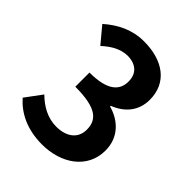

<svg xmlns="http://www.w3.org/2000/svg" viewBox="-214 -878 1016 1016"><g transform="rotate(45 294.5 -370.0)"><path d="M274 14C415 14 534 -65 534 -201C534 -298 470 -360 386 -383V-388C465 -419 510 -477 510 -557C510 -684 413 -754 270 -754C183 -754 112 -719 48 -663L123 -573C167 -613 210 -638 263 -639C326 -638 362 -604 362 -546C362 -480 318 -433 182 -433V-327C343 -327 386 -282 386 -209C386 -143 335 -106 260 -106C193 -106 139 -139 95 -182L26 -89C78 -30 157 14 274 14Z"/></g></svg>

Font: Noto Sans Japanese Bold
Style: Bold
Weight: 700
Designer: Ryoko NISHIZUKA (kana & ideographs); Paul D. Hunt (Latin, Greek & Cyrillic); Wenlong ZHANG (bopomofo); Sandoll Communica
Foundry: Adobe Systems Incorporated
Version: Version 1.000;PS 1;hotconv 1.0.78;makeotf.lib2.5.61930